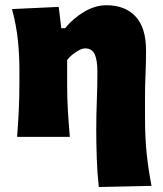

<svg xmlns="http://www.w3.org/2000/svg" viewBox="-20 -536 638 752"><path d="M367 196.5Q361 143 359 84Q357 25 357 -28.5Q357 -85 359.2 -141.2Q361.5 -197.5 361.5 -254Q361.5 -301 350.8 -323.8Q340 -346.5 313 -346.5Q299.5 -346.5 278 -332.5Q256.5 -318.5 243 -301V-204Q243 -149 246 -100.8Q249 -52.5 253.5 0H47Q51 -52.5 53.5 -102.2Q56 -152 56 -214.5V-264.5Q56 -322.5 49.8 -381Q43.5 -439.5 27 -500.5L210 -509L220 -425.5H235Q266 -464 309.5 -489.8Q353 -515.5 396.5 -515.5Q470 -515.5 511 -471.5Q552 -427.5 552 -338Q552 -291.5 550 -246.2Q548 -201 548 -163V-72Q548 4 554.5 65.8Q561 127.5 573.5 192Z"/></svg>

Font: Commissioner Flair ExtraBold
Style: Regular
Weight: 800
Designer: Kostas Bartsokas
Foundry: Kostas Bartsokas
Version: Version 1.000; ttfautohint (v1.8.3)